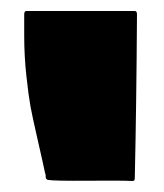

<svg xmlns="http://www.w3.org/2000/svg" viewBox="-20 -649 299 349"><path d="M28 -629H225Q229 -629 229 -623Q228 -458 225 -325Q225 -320 221 -320Q202 -321 140 -320.5Q78 -320 67 -322Q63 -323 63 -328Q63 -328 63 -330Q63 -333 62 -334Q59 -349 49 -392.5Q39 -436 35.5 -455Q32 -474 28 -510.5Q24 -547 24 -584V-623Q24 -629 28 -629Z"/></svg>

Font: Cubao Free Wide
Style: Wide
Weight: 400
Designer: Aaron Amar
Version: Version 001.001